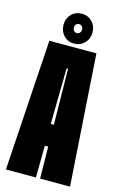

<svg xmlns="http://www.w3.org/2000/svg" viewBox="-128 -901 599 956"><g transform="rotate(15 171.0 -423.5)"><path d="M5.5 0 48.5 -675H291L336 0H181.5L179.5 -164.5H162L160 0ZM162.5 -277H178.5L174.5 -564.5H167ZM170.5 -693Q138 -693 117 -715.2Q96 -737.5 96 -770.5Q96 -803 117 -825Q138 -847 170.5 -847Q202.5 -847 224 -825Q245.5 -803 245.5 -770.5Q245.5 -737.5 224 -715.2Q202.5 -693 170.5 -693ZM170.5 -747Q179.5 -747 185.5 -753.8Q191.5 -760.5 191.5 -770.5Q191.5 -780.5 185.5 -787Q179.5 -793.5 170.5 -793.5Q161.5 -793.5 155.5 -787Q149.5 -780.5 149.5 -770.5Q149.5 -760.5 155.5 -753.8Q161.5 -747 170.5 -747Z"/></g></svg>

Font: Anybody UltraCondensed ExtraBold
Style: Regular
Weight: 800
Width: 1
Designer: Tyler Finck
Foundry: Etcetera Type Company
Version: Version 1.010; ttfautohint (v1.8.3) -l 8 -r 50 -G 200 -x 14 